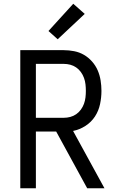

<svg xmlns="http://www.w3.org/2000/svg" viewBox="-20 -1002 640 1022"><path d="M88 0V-735H319Q347 -735 375 -729.5Q403 -724 427 -710Q451 -696 470 -674.5Q489 -653 500 -627.5Q511 -602 515.5 -574Q520 -546 520 -518Q520 -483 512.5 -447.5Q505 -412 485.5 -382Q466 -352 435 -332Q404 -312 369 -305L536 0H444L279 -302H171V0ZM171 -375H319Q337 -375 354 -379.5Q371 -384 385.5 -394Q400 -404 410.5 -418.5Q421 -433 427 -449.5Q433 -466 435 -483.5Q437 -501 437 -518Q437 -536 435 -553.5Q433 -571 427 -587.5Q421 -604 410.5 -618.5Q400 -633 385.5 -643Q371 -653 354 -657.5Q337 -662 319 -662H171ZM287 -793 238 -837 370 -982 431 -928Z"/></svg>

Font: Iosevka Aile
Style: Regular
Weight: 400
Designer: Belleve Invis
Foundry: Belleve Invis
Version: Version 28.0.1; ttfautohint (v1.8.4)